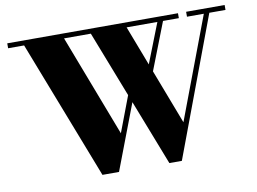

<svg xmlns="http://www.w3.org/2000/svg" viewBox="-80 -870 1338 999"><g transform="rotate(-10 589.0 -370.0)"><path d="M384 10 99.5 -724H15V-750H917V-724H641L846.5 -186.5L1049 -724H960V-750H1163.5V-724H1078L803.5 10H737.5L452 -724H310.5L516 -186.5L601 -411L616.5 -370.5L471.5 10ZM727.5 -452 703 -467.5 811 -743 840 -741Z"/></g></svg>

Font: Bodoni Moda 9pt ExtraBold
Style: Regular
Weight: 800
Designer: Owen Earl
Foundry: indestructible type
Version: Version 2.005